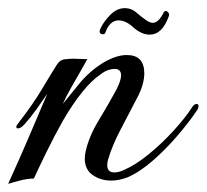

<svg xmlns="http://www.w3.org/2000/svg" viewBox="-31 -435 507 471"><path d="M-11 16Q14 -39 39 -97Q64 -155 85 -205Q72 -186 58.5 -167Q45 -148 29 -130Q20 -120 13 -120Q9 -120 9 -124Q9 -127 14 -133Q49 -178 72 -216.5Q95 -255 107 -274Q115 -288 127.5 -289.5Q140 -291 149 -291Q153 -291 163 -290.5Q173 -290 183 -290Q179 -282 167.5 -262Q156 -242 143.5 -220Q131 -198 123 -180Q137 -197 162.5 -228.5Q188 -260 222 -281Q254 -300 280 -300Q323 -300 323 -255Q323 -243 319 -228Q315 -213 306 -196Q287 -159 265.5 -118.5Q244 -78 234 -43Q233 -39 232.5 -36Q232 -33 232 -30Q232 -12 250 -12Q260 -12 273 -18Q301 -30 333 -56Q365 -82 393.5 -113Q422 -144 439 -170Q445 -180 451 -180Q456 -180 456 -175Q456 -169 452 -164Q434 -137 405.5 -103.5Q377 -70 344.5 -41.5Q312 -13 282 0Q261 8 242 8Q216 8 196.5 -5.5Q177 -19 177 -46Q177 -50 177.5 -54.5Q178 -59 179 -63Q187 -100 211 -139.5Q235 -179 255 -216Q266 -238 266 -250Q266 -266 250 -266Q243 -266 234 -263Q225 -260 215 -252Q194 -238 171 -209.5Q148 -181 124 -140Q102 -101 83 -62Q64 -23 52 3Q37 3 17.5 8Q-2 13 -11 16ZM336 -350Q317 -350 297 -367Q278 -385 260 -385Q238 -385 227 -354Q226 -351 221 -351Q217 -351 214.5 -354Q212 -357 215 -364Q223 -382 239.5 -398.5Q256 -415 275 -415Q292 -415 305 -403Q318 -392 327.5 -385.5Q337 -379 344 -379Q358 -379 371 -405Q373 -408 375 -408Q379 -408 382 -404Q385 -400 383 -395Q367 -350 336 -350Z"/></svg>

Font: Gwendolyn
Style: Bold
Weight: 700
Designer: Robert E. Leuschke
Foundry: Robert E. Leuschke
Version: Version 1.010; ttfautohint (v1.8.3)